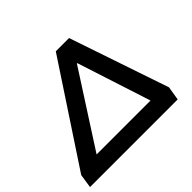

<svg xmlns="http://www.w3.org/2000/svg" viewBox="-159 -916 1126 1126"><g transform="rotate(-45 404.0 -352.5)"><path d="M2 0 15 -86 423 -705H533L743 -86L729 0ZM460 -567 140 -70 141 -108H634L624 -70L463 -567Z"/></g></svg>

Font: Nunito Sans 10pt SemiExpanded
Style: Bold Italic
Weight: 700
Width: 6
Italic angle: -9°
Designer: Vernon Adams
Foundry: Vernon Adams
Version: Version 3.101;gftools[0.9.27]